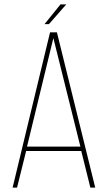

<svg xmlns="http://www.w3.org/2000/svg" viewBox="-20 -847 487 867"><path d="M253 -827H279L201 -738H181ZM347 -165H98L57 0H37L206 -701H237L410 0H388ZM221 -675 102 -185H343Z"/></svg>

Font: Bebas Neue Light
Style: Regular
Weight: 300
Designer: Ryoichi Tsunekawa
Foundry: Ryoichi Tsunekawa
Version: Version 1.003;PS 001.003;hotconv 1.0.70;makeotf.lib2.5.58329